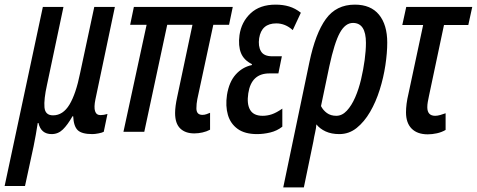

<svg xmlns="http://www.w3.org/2000/svg" viewBox="-71 -569 2059 829"><path d="M-51 234 114 -539H203L132 -203Q118 -140 121 -105.5Q124 -71 158 -71Q201 -71 229 -117.5Q257 -164 275 -254L336 -539H425L341 -140Q327 -72 363 -72Q377 -72 393 -77L377 0Q370 4 354 7Q338 10 328 10Q282 10 264.5 -7Q247 -24 245 -67H242Q221 -30 200.5 -10Q180 10 152 10Q106 10 95 -38H92Q84 14 74 63L37 234Z M768 7Q729 7 707 -14.5Q685 -36 685 -81Q685 -109 694 -150L760 -462H651L552 0H462L562 -462H491L507 -539H934L918 -462H850L781 -141Q779 -131 778 -121Q777 -111 777 -101Q777 -73 803 -73Q812 -73 820.5 -76Q829 -79 836 -82V-9Q821 -1 803 3Q785 7 768 7Z M1039 10Q986 10 955 -12.5Q924 -35 913 -73Q902 -111 909 -159Q918 -215 946.5 -247Q975 -279 1016 -288L1017 -292Q982 -309 969.5 -340Q957 -371 963 -417Q971 -474 1011 -511.5Q1051 -549 1119 -549Q1151 -549 1177.5 -541Q1204 -533 1228 -514L1193 -439Q1161 -468 1122 -468Q1058 -468 1048 -404Q1043 -370 1055.5 -348Q1068 -326 1104 -326H1146L1131 -252H1092Q1014 -252 1001 -166Q994 -120 1009 -94.5Q1024 -69 1063 -69Q1083 -69 1102.5 -75.5Q1122 -82 1148 -100V-22Q1125 -4 1096 3Q1067 10 1039 10Z M1265 -301Q1291 -425 1336 -487Q1381 -549 1461 -549Q1530 -549 1565.5 -505.5Q1601 -462 1601 -385Q1601 -341 1593 -287.5Q1585 -234 1568.5 -181.5Q1552 -129 1527 -86Q1502 -43 1469 -16.5Q1436 10 1394 10Q1360 10 1335 -1.5Q1310 -13 1295 -32Q1294 -16 1289.5 3.5Q1285 23 1282 42L1241 240H1152ZM1381 -69Q1406 -69 1426.5 -91Q1447 -113 1462.5 -148.5Q1478 -184 1488 -226.5Q1498 -269 1503.5 -310Q1509 -351 1509 -384Q1509 -470 1453 -470Q1420 -470 1396.5 -427.5Q1373 -385 1351 -283L1315 -111Q1324 -93 1340.5 -81Q1357 -69 1381 -69Z M1776 11Q1731 11 1706.5 -13.5Q1682 -38 1682 -84Q1682 -101 1684.5 -121Q1687 -141 1693 -166L1756 -461H1666L1683 -539H1968L1951 -461H1846L1781 -154Q1778 -140 1776 -128.5Q1774 -117 1774 -106Q1774 -69 1808 -69Q1818 -69 1830 -72.5Q1842 -76 1853 -80V-8Q1836 2 1815.5 6.5Q1795 11 1776 11Z"/></svg>

Font: Noto Sans ExtraCondensed Medium
Style: Italic
Weight: 500
Width: 2
Italic angle: -12°
Designer: Monotype Design Team
Foundry: Monotype Imaging Inc.
Version: Version 2.013; ttfautohint (v1.8.4.7-5d5b)